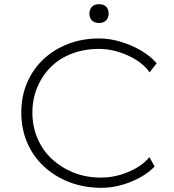

<svg xmlns="http://www.w3.org/2000/svg" viewBox="-20 -889 835 919"><path d="M466 10Q383 10 312.5 -17Q242 -44 190 -92.5Q138 -141 110 -206.5Q82 -272 82 -351Q82 -428 109.5 -492.5Q137 -557 187 -604.5Q237 -652 305.5 -678.5Q374 -705 454 -705Q506 -705 558.5 -689Q611 -673 656 -646.5Q701 -620 730 -586L696 -543Q672 -577 633 -601.5Q594 -626 547.5 -640.5Q501 -655 453 -655Q385 -655 326 -633Q267 -611 225 -570Q183 -529 159 -472.5Q135 -416 135 -351Q135 -284 159.5 -226.5Q184 -169 229 -127.5Q274 -86 333 -62.5Q392 -39 464 -39Q512 -39 556.5 -52.5Q601 -66 637 -87.5Q673 -109 695 -137L720 -92Q694 -64 653 -41Q612 -18 563.5 -4Q515 10 466 10ZM454 -779Q432 -779 420 -791Q408 -803 408 -824Q408 -844 420 -856.5Q432 -869 454 -869Q476 -869 488 -857Q500 -845 500 -824Q500 -804 488 -791.5Q476 -779 454 -779Z"/></svg>

Font: Lexend Exa ExtraLight
Style: Regular
Weight: 250
Designer: Bonnie Shaver-Troup, Thomas Jockin
Foundry: Lexend
Version: Version 1.007